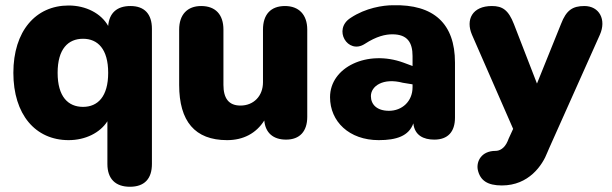

<svg xmlns="http://www.w3.org/2000/svg" viewBox="-20 -524 2336 733"><path d="M476 189C531 189 560 159 560 102V-414C560 -470 532 -501 478 -501C426 -501 397 -474 393 -425C366 -473 308 -503 242 -503C116 -503 31 -405 31 -246C31 -87 115 11 242 11C306 11 362 -17 390 -61V102C390 159 421 189 476 189ZM297 -116C240 -116 200 -155 200 -246C200 -337 240 -376 297 -376C353 -376 393 -337 393 -246C393 -155 353 -116 297 -116Z M847 11C909 11 958 -15 989 -64C993 -17 1023 9 1072 9C1124 9 1153 -22 1153 -78V-411C1153 -468 1121 -501 1068 -501C1013 -501 984 -468 984 -411V-210C984 -157 948 -121 898 -121C853 -121 833 -149 833 -200V-411C833 -468 803 -501 748 -501C695 -501 664 -468 664 -411V-200C664 -61 724 11 847 11Z M1426 11C1494 11 1541 -5 1558 -53C1563 -7 1597 9 1638 9C1690 9 1717 -21 1717 -75V-285C1717 -434 1636 -508 1480 -504C1443 -504 1376 -494 1319 -456C1249 -412 1308 -315 1372 -356C1418 -386 1452 -393 1478 -393C1536 -393 1555 -361 1555 -310V-272L1520 -285C1383 -335 1240 -268 1240 -153C1240 -60 1313 11 1426 11ZM1396 -157C1396 -195 1442 -228 1518 -208L1555 -202V-191C1555 -137 1515 -101 1465 -101C1419 -101 1396 -125 1396 -157Z M1804 124C1813 165 1841 184 1896 184C1999 184 2051 107 2070 57L2076 43L2270 -391C2296 -449 2268 -501 2211 -501C2166 -501 2142 -485 2122 -433L2030 -205L1942 -432C1921 -486 1898 -501 1858 -501C1783 -501 1757 -449 1782 -391L1939 -32L1922 5L1918 15C1906 43 1887 52 1872 52C1817 52 1798 93 1804 124Z"/></svg>

Font: SN Pro Heavy
Style: Regular
Weight: 800
Designer: Tobias Whetton
Foundry: Supernotes
Version: Version 1.001;Glyphs 3.2 (3249)